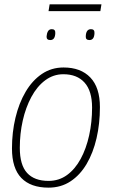

<svg xmlns="http://www.w3.org/2000/svg" viewBox="-20 -852 530 882"><path d="M203 10Q121 10 78 -34.5Q35 -79 35 -170Q35 -244 51 -311Q67 -378 97.5 -430Q128 -482 172 -512Q216 -542 272 -542Q351 -542 395 -496Q439 -450 439 -360Q439 -284 423.5 -217Q408 -150 378 -99Q348 -48 304 -19Q260 10 203 10ZM203 -21Q251 -21 288 -48Q325 -75 350.5 -122Q376 -169 389.5 -230Q403 -291 403 -358Q403 -434 368.5 -472.5Q334 -511 271 -511Q225 -511 187.5 -483Q150 -455 124 -406.5Q98 -358 84.5 -298Q71 -238 71 -173Q71 -94 104.5 -57.5Q138 -21 203 -21ZM391 -668Q373 -668 374 -685Q375 -718 398 -718Q415 -718 414 -700Q413 -668 391 -668ZM211 -668Q193 -668 194 -685Q195 -699 200.5 -708.5Q206 -718 218 -718Q235 -718 234 -700Q233 -668 211 -668ZM203 -801 208 -832H446L441 -801Z"/></svg>

Font: Georama ExtraLight
Style: Italic
Weight: 200
Italic angle: -9°
Designer: Jean-Baptiste Levee
Foundry: Production Type
Version: Version 1.000